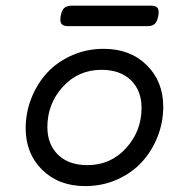

<svg xmlns="http://www.w3.org/2000/svg" viewBox="-20 -630 640 661"><path d="M68.4 -188.5Q68.4 -101.6 125.2 -45.4Q182.1 10.7 273.4 10.7Q332.5 10.7 383.3 -12Q434.1 -34.7 468.5 -72.3Q502.9 -109.9 522.5 -159.4Q542 -209 542 -262.7Q542 -349.6 485.1 -405.8Q428.2 -461.9 336.9 -461.9Q277.8 -461.9 227.1 -439.2Q176.3 -416.5 141.8 -378.9Q107.4 -341.3 87.9 -291.7Q68.4 -242.2 68.4 -188.5ZM467.3 -258.8Q467.3 -178.7 414.1 -120.1Q360.8 -61.5 281.2 -61.5Q216.3 -61.5 179.7 -97.4Q143.1 -133.3 143.1 -192.4Q143.1 -272.5 196.3 -331.1Q249.5 -389.6 329.1 -389.6Q394 -389.6 430.7 -353.8Q467.3 -317.9 467.3 -258.8ZM226.1 -610.4Q209.5 -610.4 200.9 -602.3Q192.4 -594.2 189 -575.2Q185.5 -556.2 191.4 -548.1Q197.3 -540 213.9 -540H488.3Q504.9 -540 513.2 -548.1Q521.5 -556.2 524.9 -575.2Q528.3 -594.2 522.7 -602.3Q517.1 -610.4 500.5 -610.4Z"/></svg>

Font: Courier Prime Code
Style: Italic
Weight: 400
Italic angle: -10°
Designer: Alan Dague-Greene
Foundry: Quote-Unquote Apps
Version: Version 3.18